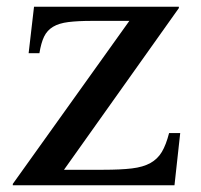

<svg xmlns="http://www.w3.org/2000/svg" viewBox="-20 -550 597 570"><path d="M498 0H18V-4L364 -488H253Q211 -488 183 -484.5Q155 -481 137.5 -470.5Q120 -460 111 -441.5Q102 -423 97 -392H65L81 -530H511V-526L170 -46H287Q338 -46 371.5 -50Q405 -54 426.5 -66Q448 -78 460.5 -99Q473 -120 482 -155H515Z"/></svg>

Font: SVN-Libre Baskerville
Style: Regular
Weight: 400
Designer: Pablo Impallari, Rodrigo Fuenzalida
Foundry: Pablo Impallari, Rodrigo Fuenzalida
Version: Version 1.000; ttfautohint (v1.8.4)